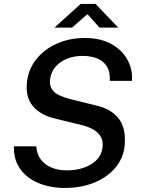

<svg xmlns="http://www.w3.org/2000/svg" viewBox="-20 -920 704 950"><path d="M299 10Q249 10 203.2 -2.8Q157.5 -15.5 122.2 -41Q87 -66.5 67.2 -105.2Q47.5 -144 48.5 -196H159.5Q162 -157 182.2 -130.5Q202.5 -104 235.8 -90.5Q269 -77 311 -77Q356.5 -77 394.8 -90.2Q433 -103.5 457.8 -128.2Q482.5 -153 487 -188Q491.5 -219.5 479.8 -241.5Q468 -263.5 443.2 -278.2Q418.5 -293 382.5 -301.5L256 -332.5Q180 -349.5 142 -395.8Q104 -442 114 -518.5Q122.5 -582.5 162.5 -630.5Q202.5 -678.5 264 -705.2Q325.5 -732 399 -732Q479.5 -732 533 -701.2Q586.5 -670.5 612 -621.8Q637.5 -573 632.5 -520H523.5Q525.5 -566 507.8 -593Q490 -620 458.5 -631.8Q427 -643.5 387 -643.5Q348.5 -643.5 314 -630.2Q279.5 -617 256.2 -591.5Q233 -566 228 -529.5Q223 -492.5 243.8 -469.5Q264.5 -446.5 326 -430L449.5 -399.5Q504 -387.5 535.2 -364.2Q566.5 -341 580.8 -311.5Q595 -282 597.2 -250.2Q599.5 -218.5 595.5 -189.5Q588 -133.5 549.2 -88.2Q510.5 -43 446.5 -16.5Q382.5 10 299 10ZM249.5 -783.5 379 -900.5H453L565 -783.5H472.5L412.5 -850L336.5 -783.5Z"/></svg>

Font: Public Sans Thin Medium
Style: Italic
Weight: 500
Italic angle: -8°
Version: Version 2.001